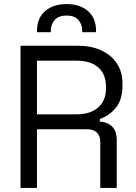

<svg xmlns="http://www.w3.org/2000/svg" viewBox="-20 -925 671 945"><path d="M81 0V-700H362.5Q427.8 -700 477.1 -677.8Q526.5 -655.5 554.6 -613.9Q582.8 -572.2 582.8 -513.8V-503.2Q582.8 -434.2 549.8 -394.1Q516.8 -354 471.2 -339.8V-326.2Q507.5 -325 531 -302.9Q554.5 -280.8 554.5 -235.8V0H473.5V-225.8Q473.5 -255.8 457.2 -272.2Q441 -288.8 407.5 -288.8H162V0ZM162 -362.2H354.5Q424.8 -362.2 463.2 -396Q501.8 -429.8 501.8 -491.2V-497.5Q501.8 -559 464.1 -592.8Q426.5 -626.5 354.5 -626.5H162ZM162 -766.5V-772.5Q162 -836 202.1 -870.5Q242.2 -905 307.8 -905Q373.2 -905 413 -870.5Q452.8 -836 452.8 -772.5V-766.5H384.8V-772Q384.8 -805.2 365.8 -826.9Q346.8 -848.5 307.8 -848.5Q268.8 -848.5 249.4 -826.9Q230 -805.2 230 -772V-766.5Z"/></svg>

Font: Space 7353
Style: Regular
Weight: 400
Designer: Christine Claussen + Ruben Lyon  (Space 7353)
Version: Version 1.000;FEAKit 1.0